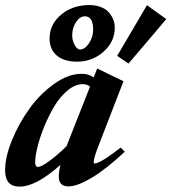

<svg xmlns="http://www.w3.org/2000/svg" viewBox="-27 -710 663 742"><path d="M270 -471.7Q220.7 -471.7 192.6 -495.4Q164.6 -519 164.6 -561Q164.6 -615.7 209 -653.1Q253.4 -690.4 317.9 -690.4Q341.8 -690.4 360.4 -683.6Q378.9 -676.8 389.2 -667Q399.4 -657.2 406 -644.5Q412.6 -631.8 414.6 -621.8Q416.5 -611.8 416.5 -602.5Q416.5 -548.8 373.3 -510.3Q330.1 -471.7 270 -471.7ZM469.7 -464.4 425.8 -494.1 541 -689.9 615.7 -636.2ZM281.7 -518.6Q300.8 -518.6 316.9 -542.7Q333 -566.9 333 -595.2Q333 -647 300.8 -647Q281.7 -647 266.8 -624.5Q252 -602.1 252 -573.2Q252 -553.2 261.7 -535.9Q271.5 -518.6 281.7 -518.6ZM48.3 11.2Q-7.3 11.2 -7.3 -52.2Q-7.3 -103 19.3 -168.2Q45.9 -233.4 86.7 -290Q127.4 -346.7 182.1 -385.7Q236.8 -424.8 288.1 -424.8Q316.9 -424.8 335 -410.6L348.6 -445.3L450.2 -396L351.6 -141.1Q335 -98.6 335 -82Q335 -78.1 338.4 -78.1Q359.9 -78.1 439.5 -139.6L455.1 -123.5Q381.3 -54.7 326.2 -22.2Q271 10.3 237.8 10.3Q200.2 10.3 200.2 -27.3Q200.2 -47.4 206.5 -72.8Q112.8 11.2 48.3 11.2ZM108.9 -82.5Q108.9 -64.9 120.1 -64.9Q132.3 -64.9 163.6 -87.6Q194.8 -110.4 230 -145L320.8 -375Q309.6 -384.8 293 -384.8Q263.7 -384.8 234.4 -360.6Q205.1 -336.4 183.1 -299.6Q161.1 -262.7 144 -220.9Q127 -179.2 117.9 -142.3Q108.9 -105.5 108.9 -82.5Z"/></svg>

Font: Elstob 18pt ExtraBold
Style: Italic
Weight: 800
Italic angle: -20°
Designer: Peter S. Baker
Version: Version 1.015